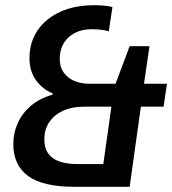

<svg xmlns="http://www.w3.org/2000/svg" viewBox="-20 -716 660 736"><path d="M265 0Q144 0 87.5 -41.5Q31 -83 31 -164Q31 -206 48 -244Q65 -282 98.5 -310.5Q132 -339 181 -353L182 -358Q143 -374 118 -408.5Q93 -443 93 -493Q93 -554 124 -599.5Q155 -645 210.5 -670.5Q266 -696 340 -696Q359 -696 377 -694.5Q395 -693 411 -689L397 -596Q384 -600 367.5 -602Q351 -604 332 -604Q277 -604 243 -573Q209 -542 209 -490Q209 -459 224 -438Q239 -417 264.5 -406Q290 -395 321 -395H423L477 -539H553L532 -395H620L607 -307H520L477 0ZM279 -87H376L407 -307H301Q256 -307 222 -291.5Q188 -276 169 -248Q150 -220 150 -182Q150 -133 182.5 -110Q215 -87 279 -87Z"/></svg>

Font: Chivo Mono Medium
Style: Italic
Weight: 500
Italic angle: -8.05°
Monospace: yes
Designer: Hector Gatti
Foundry: Omnibus-Type
Version: Version 1.008